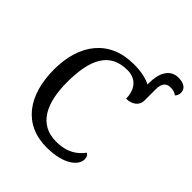

<svg xmlns="http://www.w3.org/2000/svg" viewBox="-232 -1008 1168 1168"><g transform="rotate(45 352.0 -424.0)"><path d="M361 10C509 10 576 -52 576 -102C576 -122 568 -134 557 -141C523 -96 473 -56 376 -56C229 -56 168 -179 168 -358C168 -558 225 -671 376 -671C463 -671 493 -604 493 -542C542 -542 580 -569 580 -612V-710C580 -765 604 -782 637 -782C659 -782 673 -777 689 -766C698 -775 704 -787 704 -803C704 -839 675 -858 628 -858C555 -858 524 -791 524 -710V-695C490 -713 442 -724 378 -724C167 -724 57 -574 57 -358C57 -137 162 10 361 10Z"/></g></svg>

Font: Noto Serif Thai
Style: Regular
Weight: 400
Designer: Monotype Design Team
Foundry: Monotype Imaging Inc.
Version: Version 1.901